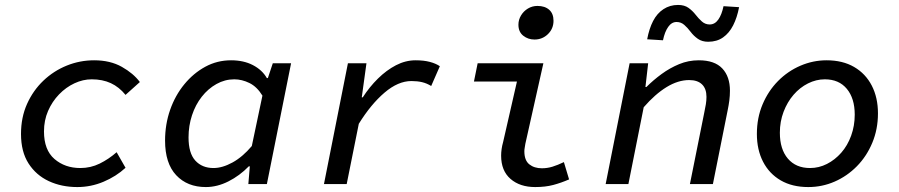

<svg xmlns="http://www.w3.org/2000/svg" viewBox="-20 -745 3640 777"><path d="M293 12Q229 12 177.5 -12Q126 -36 95.5 -83.5Q65 -131 65 -203Q65 -270 89.5 -324.5Q114 -379 155.5 -418.5Q197 -458 250 -479.5Q303 -501 361 -501Q426 -501 473 -474.5Q520 -448 546 -413L488 -361Q462 -393 428.5 -408.5Q395 -424 351 -424Q316 -424 281.5 -408Q247 -392 219 -363Q191 -334 174.5 -296Q158 -258 158 -213Q158 -138 200.5 -101.5Q243 -65 305 -65Q347 -65 383.5 -83Q420 -101 452 -129L488 -66Q450 -31 399 -9.5Q348 12 293 12Z M813 12Q738 12 693 -36Q648 -84 648 -176Q648 -242 668.5 -300.5Q689 -359 726 -404Q763 -449 811 -475Q859 -501 915 -501Q966 -501 1003.5 -481.5Q1041 -462 1060 -429H1064L1084 -489H1158L1060 0H985L991 -72H987Q950 -34 904.5 -11Q859 12 813 12ZM844 -65Q880 -65 921 -87.5Q962 -110 999 -154L1042 -358Q1020 -394 989.5 -409Q959 -424 928 -424Q890 -424 856 -405Q822 -386 796.5 -353.5Q771 -321 757 -278.5Q743 -236 743 -189Q743 -125 770.5 -95Q798 -65 844 -65Z M1291 0 1388 -489H1463L1444 -351H1448Q1475 -393 1509.5 -427Q1544 -461 1582.5 -481Q1621 -501 1662 -501Q1695 -501 1719.5 -494.5Q1744 -488 1760 -477L1725 -397Q1707 -408 1688 -412.5Q1669 -417 1645 -417Q1591 -417 1536 -370Q1481 -323 1432 -244L1383 0Z M2146 12Q2084 12 2046 -21Q2008 -54 2008 -115Q2008 -128 2010 -142Q2012 -156 2016 -170L2072 -415H1898L1913 -489H2179L2106 -163Q2105 -155 2103.5 -147.5Q2102 -140 2102 -133Q2102 -96 2122 -80Q2142 -64 2173 -64Q2195 -64 2216 -70.5Q2237 -77 2262 -89L2283 -19Q2251 -5 2219 3.5Q2187 12 2146 12ZM2143 -585Q2117 -585 2097.5 -600.5Q2078 -616 2078 -645Q2078 -665 2088.5 -682.5Q2099 -700 2116.5 -710.5Q2134 -721 2155 -721Q2185 -721 2202.5 -705.5Q2220 -690 2220 -661Q2220 -629 2197.5 -607Q2175 -585 2143 -585Z M2431 0 2528 -489H2603L2592 -393H2596Q2624 -421 2657.5 -445.5Q2691 -470 2728.5 -485.5Q2766 -501 2808 -501Q2872 -501 2903 -468Q2934 -435 2934 -378Q2934 -358 2931.5 -338.5Q2929 -319 2925 -300L2865 0H2772L2830 -289Q2834 -308 2836.5 -323Q2839 -338 2839 -353Q2839 -386 2821 -403.5Q2803 -421 2769 -421Q2724 -421 2677.5 -392.5Q2631 -364 2585 -311L2523 0ZM2846 -576Q2821 -576 2804 -588Q2787 -600 2775 -616Q2763 -632 2749.5 -644Q2736 -656 2718 -656Q2698 -656 2684 -636Q2670 -616 2663 -582L2599 -586Q2607 -629 2623 -660Q2639 -691 2665 -708Q2691 -725 2724 -725Q2750 -725 2766.5 -713Q2783 -701 2795 -685.5Q2807 -670 2820.5 -658Q2834 -646 2852 -646Q2873 -646 2887 -666Q2901 -686 2908 -720L2971 -716Q2963 -674 2947 -642.5Q2931 -611 2906 -593.5Q2881 -576 2846 -576Z M3251 12Q3186 12 3139.5 -15Q3093 -42 3068 -90.5Q3043 -139 3043 -203Q3043 -268 3066 -322.5Q3089 -377 3128.5 -417Q3168 -457 3219 -479Q3270 -501 3325 -501Q3390 -501 3436.5 -474Q3483 -447 3508 -398.5Q3533 -350 3533 -286Q3533 -222 3510 -167Q3487 -112 3447.5 -72Q3408 -32 3357.5 -10Q3307 12 3251 12ZM3258 -65Q3294 -65 3326.5 -81.5Q3359 -98 3384.5 -127Q3410 -156 3424.5 -196Q3439 -236 3439 -281Q3439 -347 3407 -385.5Q3375 -424 3318 -424Q3283 -424 3250 -407.5Q3217 -391 3191.5 -361.5Q3166 -332 3151 -292.5Q3136 -253 3136 -208Q3136 -141 3168.5 -103Q3201 -65 3258 -65Z"/></svg>

Font: Source Code Pro ExtraLight Medium
Style: Italic
Weight: 500
Italic angle: -11°
Monospace: yes
Version: Version 1.016;hotconv 1.0.116;makeotfexe 2.5.65601